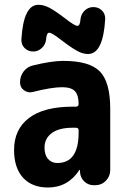

<svg xmlns="http://www.w3.org/2000/svg" viewBox="-20 -790 540 819"><path d="M315.4 -224.6V-234.4Q315.4 -245.1 303.7 -245.1H290Q231.4 -245.1 200.7 -222.2Q169.9 -199.2 169.9 -160.2Q169.9 -128.9 185.1 -111.8Q200.2 -94.7 224.6 -94.7Q315.4 -94.7 315.4 -224.6ZM250 -530.3Q361.3 -530.3 405.8 -485.4Q450.2 -440.4 450.2 -325.2V-64.5Q450.2 -38.1 431.6 -19Q413.1 0 386.7 0H379.9Q355.5 0 338.9 -16.6Q322.3 -33.2 321.3 -56.6V-64.5Q321.3 -65.4 320.3 -65.4Q318.4 -65.4 318.4 -64.5Q269.5 9.8 184.6 9.8Q116.2 9.8 78.1 -32.2Q40 -74.2 40 -150.4Q40 -238.3 103.5 -286.6Q167 -335 290 -335H303.7Q314.5 -335 315.4 -345.7Q315.4 -384.8 299.3 -401.4Q283.2 -418 245.1 -418Q200.2 -418 119.1 -397.5Q99.6 -392.6 82.5 -404.8Q65.4 -417 65.4 -438.5Q65.4 -464.8 80.6 -484.9Q95.7 -504.9 120.1 -510.7Q199.2 -530.3 250 -530.3ZM377.9 -759.8Q400.4 -759.8 415 -745.1Q429.7 -730.5 428.7 -708Q419.9 -559.6 355.5 -559.6Q334 -559.6 310.1 -572.3Q286.1 -585 240.2 -620.1Q201.2 -650.4 189.9 -650.4Q178.7 -650.4 176.8 -623Q174.8 -600.6 158.7 -585.4Q142.6 -570.3 122.1 -570.3Q99.6 -570.3 85 -585Q70.3 -599.6 71.3 -622.1Q80.1 -770.5 144.5 -769.5Q166 -769.5 189.9 -757.3Q213.9 -745.1 259.8 -710Q298.8 -679.7 310.1 -679.7Q321.3 -679.7 323.2 -707Q325.2 -729.5 340.8 -744.6Q356.4 -759.8 377.9 -759.8Z"/></svg>

Font: Rounded-X Mgen+ 1m bold
Style: Bold
Weight: 700
Designer: [Source Han Sans]
Ryoko NISHIZUKA  (kana & ideographs); Paul D. Hunt (Latin, Greek & Cyrillic); Wenlong ZHANG  (bopomofo
Version: Version 1.059.20150602